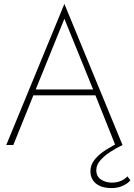

<svg xmlns="http://www.w3.org/2000/svg" viewBox="-20 -741 686 981"><path d="M134 -254H485L476 -284H143ZM309 -645 461 -271 464 -263 569 0H606L309 -721L12 0H48L155 -265L158 -273ZM631 160Q620 173 599.5 182.5Q579 192 552 192Q519 192 495.5 176Q472 160 472 128Q472 102 492.5 78.5Q513 55 543.5 35Q574 15 606 0L589 -14Q554 4 520 25.5Q486 47 464 74Q442 101 442 134Q442 160 454.5 179.5Q467 199 491.5 209.5Q516 220 551 220Q583 220 609 207.5Q635 195 646 180Z"/></svg>

Font: Jost ExtraLight
Style: Regular
Weight: 250
Version: Version 3.710